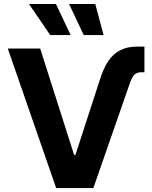

<svg xmlns="http://www.w3.org/2000/svg" viewBox="-20 -953 772 973"><path d="M674.8 -716.8H711.9V-586.9H695.3Q672.9 -586.9 660.6 -574Q648.4 -561 637.7 -530.3L453.1 0H264.6L19.5 -707H183.6L355.5 -168H362.3L485.4 -546.9Q503.9 -606.4 528.8 -643.6Q553.7 -680.7 589.4 -698.7Q625 -716.8 674.8 -716.8ZM127 -932.6H263.7L337.9 -775.4H234.4ZM330.1 -932.6H462.9L504.9 -775.4H404.3Z"/></svg>

Font: Pretendard JP
Style: Bold
Weight: 700
Designer: Base glyphs from Inter by Rasmus Andersson; Hangeul glyphs from Noto Sans CJK(Source Han Sans) by Jang Soo-young and Kan
Foundry: Kil Hyung-jin
Version: Version 1.309